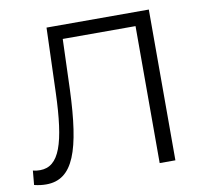

<svg xmlns="http://www.w3.org/2000/svg" viewBox="-79 -786 942 878"><g transform="rotate(-10 392.5 -347.0)"><path d="M67 6C193 6 237 -123 248 -402L256 -636H594V0H667V-700H192L182 -400C174 -166 140 -63 50 -63C39 -63 28 -64 17 -67L11 -1C32 4 48 6 67 6Z"/></g></svg>

Font: Montserrat Z
Style: Regular
Weight: 400
Designer: Julieta Ulanovsky
Foundry: Julieta Ulanovsky
Version: Version 8.000